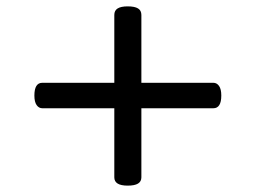

<svg xmlns="http://www.w3.org/2000/svg" viewBox="-20 -738 803 603"><path d="M381 -155Q360 -155 349.5 -161.5Q339 -168 339 -181V-691Q339 -705 349.5 -711.5Q360 -718 381 -718Q403 -718 413.5 -711.5Q424 -705 424 -691V-181Q424 -168 413.5 -161.5Q403 -155 381 -155ZM113 -398Q102 -398 95 -408Q88 -418 88 -438Q88 -478 113 -478H650Q661 -478 668 -468Q675 -458 675 -438Q675 -398 650 -398Z"/></svg>

Font: Playwrite CL
Style: Regular
Weight: 400
Designer: Veronika Burian, José Scaglione
Foundry: TypeTogether
Version: Version 1.002